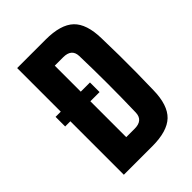

<svg xmlns="http://www.w3.org/2000/svg" viewBox="-229 -909 1018 1018"><g transform="rotate(-45 279.5 -400.0)"><path d="M89 0V-401H50V-473H89V-800H302Q415 -800 465 -752.5Q515 -705 517 -595Q519 -526 519.5 -463.5Q520 -401 519.5 -338.5Q519 -276 517 -206Q515 -96 465 -48Q415 0 302 0ZM239 -132H302Q365 -132 367 -188Q373 -401 367 -613Q365 -668 302 -668H239V-473H308V-401H239Z"/></g></svg>

Font: Big Shoulders Text Black
Style: Regular
Weight: 900
Designer: Patric King
Foundry: XO Type Co
Version: Version 1.000; ttfautohint (v1.8.2)